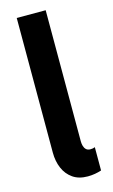

<svg xmlns="http://www.w3.org/2000/svg" viewBox="-118 -798 501 851"><g transform="rotate(-15 132.0 -372.0)"><path d="M174.7 7.8Q133.9 7.8 106.7 -11.1Q79.4 -30.1 65.6 -62.2Q51.8 -94.2 51.8 -134.2V-752H184.6V-149.9Q184.6 -139.3 187.4 -129.2Q190.2 -119 197.2 -112.2Q204.2 -105.3 217.1 -105.3Q229.3 -105.3 237.9 -109.3V-2.5Q224.8 2.1 208 5Q191.3 7.8 174.7 7.8Z"/></g></svg>

Font: Reddit Sans Condensed
Style: Regular
Weight: 400
Designer: Stephen Hutchings
Foundry: Reddit
Version: Version 1.014